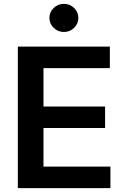

<svg xmlns="http://www.w3.org/2000/svg" viewBox="-20 -967 648 987"><path d="M71.7 0V-727.3H544.7V-616.8H203.5V-419.4H520.2V-308.9H203.5V-110.4H547.6V0ZM308.6 -802.6Q277.7 -802.6 255.9 -823.9Q234 -845.2 234 -875Q234 -904.8 255.9 -926Q277.7 -947.1 308.6 -947.1Q339.1 -947.1 361 -926Q382.8 -904.8 382.8 -875Q382.8 -845.2 361 -823.9Q339.1 -802.6 308.6 -802.6Z"/></svg>

Font: Inter UI Semi Bold
Style: Regular
Weight: 600
Designer: Rasmus Andersson
Foundry: rsms
Version: 3.2;8d6f07862